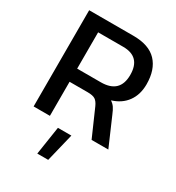

<svg xmlns="http://www.w3.org/2000/svg" viewBox="-204 -766 1018 1113"><g transform="rotate(30 305.0 -209.0)"><path d="M63 -644H359Q464 -644 515 -590Q566 -536 566 -438Q566 -369 531.5 -321.5Q497 -274 434 -255Q451 -243 461 -228.5Q471 -214 482 -187L563 0H451L372 -180Q360 -207 344 -217.5Q328 -228 293 -228H172V0H63ZM330 -316Q457 -316 457 -438Q457 -559 340 -559H172V-316ZM247 37H337L291 226H218Z"/></g></svg>

Font: Kanit
Style: Regular
Weight: 400
Designer: Katatrad Team
Foundry: Cadson Demak
Version: Version 1.001